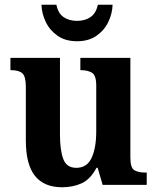

<svg xmlns="http://www.w3.org/2000/svg" viewBox="-20 -780 663 810"><path d="M242 10Q166 10 127.5 -38Q89 -86 89 -188V-414Q89 -457 74.5 -470.5Q60 -484 27 -484H24V-536H233V-213Q233 -146 247 -109Q261 -72 302 -72Q347 -72 366.5 -114Q386 -156 386 -226V-419Q386 -463 367.5 -473.5Q349 -484 322 -484H319V-536H530V-115Q530 -71 547.5 -61.5Q565 -52 592 -52H599V0H413L392 -72H387Q361 -23 324 -6.5Q287 10 242 10ZM305 -606Q256 -606 223 -629Q190 -652 173 -687.5Q156 -723 155 -760H218Q225 -724 248 -708Q271 -692 305 -692Q339 -692 362 -708Q385 -724 393 -760H455Q454 -723 437 -687.5Q420 -652 387 -629Q354 -606 305 -606Z"/></svg>

Font: Noto Serif Thai SemiCondensed
Style: Bold
Weight: 700
Width: 4
Designer: Monotype Design Team
Foundry: Monotype Imaging Inc.
Version: Version 2.002; ttfautohint (v1.8.4.7-5d5b)